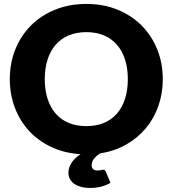

<svg xmlns="http://www.w3.org/2000/svg" viewBox="-20 -756 854 950"><path d="M201.5 -364.5Q201.5 -310 215.5 -266.8Q229.5 -223.5 255.8 -193.5Q282 -163.5 320.2 -147.8Q358.5 -132 407.5 -132Q456 -132 494 -147.8Q532 -163.5 558.2 -193.5Q584.5 -223.5 598.5 -266.8Q612.5 -310 612.5 -364.5Q612.5 -418.5 598.5 -461.8Q584.5 -505 558.2 -535Q532 -565 494 -581Q456 -597 407.5 -597Q358.5 -597 320.2 -581Q282 -565 255.8 -535Q229.5 -505 215.5 -461.8Q201.5 -418.5 201.5 -364.5ZM526.5 148.5Q509 159.5 483 166.8Q457 174 427.5 174Q401 174 380.5 168.2Q360 162.5 346.2 152.5Q332.5 142.5 325.5 128.8Q318.5 115 318.5 99Q318.5 75 332.8 51.5Q347 28 378.5 7Q299.5 2 234.8 -28.2Q170 -58.5 124.2 -108Q78.5 -157.5 53.5 -223.2Q28.5 -289 28.5 -364.5Q28.5 -443.5 55.8 -511.5Q83 -579.5 132.8 -629.5Q182.5 -679.5 252.5 -708Q322.5 -736.5 407.5 -736.5Q492.5 -736.5 562.2 -707.8Q632 -679 681.5 -629Q731 -579 758.2 -511Q785.5 -443 785.5 -364.5Q785.5 -293.5 763.5 -231.2Q741.5 -169 701 -120.8Q660.5 -72.5 603.2 -40.2Q546 -8 475.5 3Q458 13.5 445.8 28.5Q433.5 43.5 433.5 61Q433.5 73 440.2 80.2Q447 87.5 460.5 87.5Q468 87.5 472.5 87Q477 86.5 480 85.8Q483 85 485 84.2Q487 83.5 489.5 83.5Q500 83.5 503.5 93.5Z"/></svg>

Font: Lato ExtraBold
Style: Regular
Weight: 800
Designer: Lukasz Dziedzic with Adam Twardoch and Botio Nikoltchev
Foundry: tyPoland Lukasz Dziedzic
Version: Version 2.015; 2015-08-06; http://www.latofonts.com/